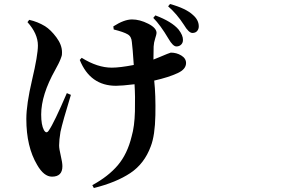

<svg xmlns="http://www.w3.org/2000/svg" viewBox="-20 -865 1540 972"><path d="M755.9 -774.4 766.6 -787.1Q849.6 -755.9 883.8 -715.8Q907.2 -685.5 906.2 -662.1Q906.2 -648.4 897 -639.2Q887.7 -629.9 873 -629.9Q855.5 -629.9 833 -668.9Q792 -738.3 755.9 -774.4ZM318.4 -393.6 338.9 -384.8Q296.9 -248 286.1 -197.3Q279.3 -156.2 279.3 -128.9Q279.3 -111.3 287.6 -76.7Q295.9 -42 295.9 -23.4Q295.9 29.3 243.2 29.3Q202.1 29.3 168 -30.3Q113.3 -122.1 113.3 -262.7Q113.3 -336.9 142.6 -461.4Q171.9 -585.9 171.9 -634.8Q171.9 -694.3 119.1 -752.9L127.9 -764.6Q170.9 -754.9 208 -732.4Q237.3 -713.9 265.6 -675.8Q293.9 -637.7 293.9 -600.6Q293.9 -594.7 293.5 -588.9Q293 -583 290.5 -576.7Q288.1 -570.3 286.6 -565.9Q285.2 -561.5 281.2 -553.2Q277.3 -544.9 275.4 -541Q273.4 -537.1 267.6 -526.4Q261.7 -515.6 259.8 -511.7Q188.5 -384.8 188.5 -285.2Q188.5 -232.4 202.1 -207Q214.8 -184.6 227.5 -205.1Q253.9 -243.2 318.4 -393.6ZM756.8 -563.5Q765.6 -566.4 787.1 -575.7Q808.6 -585 825.7 -591.8Q842.8 -598.6 844.7 -598.6Q874 -598.6 897.9 -584Q921.9 -569.3 921.9 -545.9Q921.9 -514.6 879.9 -495.1Q834 -473.6 760.7 -457Q768.6 -384.8 766.6 -281.7Q764.6 -178.7 743.2 -124Q710.9 -36.1 639.6 11.2Q568.4 58.6 455.1 86.9L447.3 72.3Q528.3 28.3 576.7 -28.8Q625 -85.9 646.5 -174.8Q661.1 -224.6 663.1 -301.3Q665 -377.9 661.1 -438.5Q596.7 -430.7 567.4 -430.7Q436.5 -430.7 383.8 -561.5L393.6 -572.3Q473.6 -522.5 545.9 -522.5Q586.9 -522.5 657.2 -536.1Q651.4 -624 647.5 -652.3Q645.5 -680.7 626 -691.4Q606.4 -703.1 555.7 -715.8L553.7 -731.4Q608.4 -766.6 648.4 -766.6Q687.5 -766.6 730 -745.1Q772.5 -723.6 772.5 -698.2Q772.5 -691.4 765.6 -670.4Q758.8 -649.4 757.8 -629.9Q756.8 -612.3 756.8 -563.5ZM831.1 -833 840.8 -844.7Q921.9 -822.3 957 -789.1Q986.3 -763.7 986.3 -731.4Q986.3 -717.8 978 -708Q969.7 -698.2 954.1 -698.2Q935.5 -698.2 911.1 -739.3Q875 -794.9 831.1 -833Z"/></svg>

Font: Bpmf Zihi Serif Bold
Style: Bold
Weight: 700
Foundry: But Ko
Version: Version 1.320